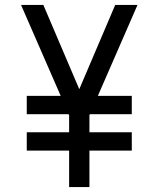

<svg xmlns="http://www.w3.org/2000/svg" viewBox="-20 -755 640 775"><path d="M259 0V-147H88V-221H259V-290L257 -294H88V-368H225L65 -735H155L300 -395L445 -735H535L375 -368H512V-294H343L341 -290V-221H512V-147H341V0Z"/></svg>

Font: Iosevka Mono
Style: Regular
Weight: 400
Designer: Belleve Invis
Foundry: Belleve Invis
Version: Version 11.1.1